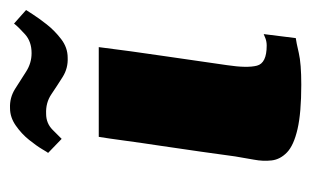

<svg xmlns="http://www.w3.org/2000/svg" viewBox="-139 -477 621 383"><g transform="rotate(-90 171.5 -285.5)"><path d="M269 -399Q261 -335 251.5 -271Q242 -207 233 -143Q227 -103 232 -83.5Q237 -64 272 -64Q280 -64 286.5 -66.5Q293 -69 295 -70L287 -6Q279 -5 257.5 0Q236 5 194 5Q138 5 105.5 -2.5Q73 -10 59 -23.5Q45 -37 43 -54Q41 -71 44.5 -89.5Q48 -108 51 -127Q55 -156 60.5 -195.5Q66 -235 72 -274.5Q78 -314 82.5 -347.5Q87 -381 90 -399Q135 -399 179.5 -399Q224 -399 269 -399ZM248 -461Q227 -460 209.5 -471Q192 -482 175 -493.5Q158 -505 136 -504Q117 -504 104 -491Q91 -478 86 -473L58 -500Q59 -501 65.5 -512Q72 -523 84 -538Q96 -553 112.5 -564.5Q129 -576 147 -576Q168 -577 185.5 -566Q203 -555 220 -544Q237 -533 257 -533Q280 -533 294.5 -546Q309 -559 316 -568L343 -544Q343 -544 335 -531.5Q327 -519 314.5 -503Q302 -487 285 -474Q268 -461 248 -461Z"/></g></svg>

Font: Genos ExtraBold
Style: Italic
Weight: 800
Italic angle: -8°
Version: Version 1.010